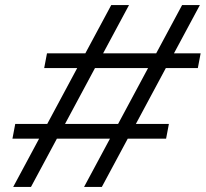

<svg xmlns="http://www.w3.org/2000/svg" viewBox="-20 -736 810 756"><path d="M311 0H381L483 -190H634L645 -248H515L633 -468H759L770 -526H665L767 -716H697L595 -526H386L488 -716H418L316 -526H165L154 -468H284L166 -248H40L29 -190H134L32 0H102L204 -190H413ZM236 -248 354 -468H563L445 -248Z"/></svg>

Font: Uncut Sans
Style: Italic
Weight: 400
Italic angle: -11°
Designer: Kasper Nordkvist
Foundry: UNCUT.wtf
Version: Version 1.304;Glyphs 3.2 (3246)